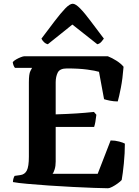

<svg xmlns="http://www.w3.org/2000/svg" viewBox="-20 -1004 742 1024"><path d="M556 0Q531 0 480.5 -2Q430 -4 367 -7Q304 -10 240.5 -14.5Q177 -19 126 -23.5Q75 -28 49 -33Q49 -43 52 -52.5Q55 -62 58 -66L87 -70Q112 -73 123 -94.5Q134 -116 134 -168V-565Q134 -610 142 -625Q150 -640 151 -642H60Q56 -646 52.5 -654.5Q49 -663 48 -673Q54 -680 66 -687Q78 -694 91 -699Q104 -704 110 -704H555Q578 -695 601.5 -680Q625 -665 639 -648Q634 -584 624.5 -535.5Q615 -487 608 -463Q587 -463 567 -467Q547 -471 535 -475L508 -621Q489 -627 445 -633Q401 -639 337 -639Q299 -639 288 -617Q277 -595 277 -565V-394Q340 -396 387 -399Q434 -402 481 -407L494 -392Q489 -347 482 -327H277V-142Q277 -119 271.5 -101Q266 -83 260 -77H501L570 -255Q594 -255 616 -249Q638 -243 646 -238Q646 -187 640.5 -132Q635 -77 629 -44Q622 -36 607.5 -25.5Q593 -15 578.5 -7.5Q564 0 556 0ZM235 -768Q223 -771 214 -780Q205 -789 201 -798Q240 -850 272 -892Q304 -934 328 -959Q352 -984 368 -984Q383 -984 407.5 -959Q432 -934 463.5 -891.5Q495 -849 534 -798Q530 -792 521 -781.5Q512 -771 499 -768L366 -873Z"/></svg>

Font: Texturina
Style: Bold
Weight: 700
Designer: Guillermo Torres Carreño
Foundry: Omnibus-Type
Version: Version 1.002; ttfautohint (v1.8.3)